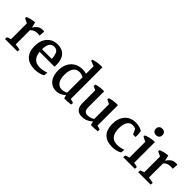

<svg xmlns="http://www.w3.org/2000/svg" viewBox="126 -1337 2139 2139"><g transform="rotate(45 1195.5 -268.0)"><path d="M79.1 -2.9V-315.4L157.2 -290.5V-2.9ZM29.3 0 31.7 -29.3Q45.9 -36.1 60.1 -40.5Q74.2 -44.9 88.4 -48.3L79.1 -12.7V-79.1H157.2V-12.7L149.4 -43.9L228.5 -30.3L226.1 0ZM141.6 -244.1 131.8 -263.7Q157.7 -319.8 186.8 -344.5Q215.8 -369.1 254.9 -369.1Q261.2 -369.1 268.3 -368.7Q275.4 -368.2 280.8 -366.2L275.4 -298.8Q267.6 -299.8 258.3 -300.5Q249 -301.3 241.7 -301.3Q209 -301.3 185.1 -287.8Q161.1 -274.4 141.6 -244.1ZM79.1 -248.5V-311L90.8 -289.6L23.4 -321.8L25.4 -342.3Q46.9 -351.6 75.2 -358.6Q103.5 -365.7 135.7 -368.7L154.3 -291Z M502 7.8Q413.6 7.8 365.7 -40Q317.9 -87.9 317.9 -176.8Q317.9 -266.6 364.7 -319.8Q411.6 -373 491.2 -373Q562.5 -373 601.1 -328.4Q639.6 -283.7 639.6 -200.2Q639.6 -192.9 639.2 -185.5Q638.7 -178.2 637.7 -171.4L555.7 -187Q555.7 -261.7 537.8 -294.9Q520 -328.1 480 -328.1Q401.9 -328.1 401.9 -204.6Q401.9 -48.8 526.4 -48.8Q575.2 -48.8 628.4 -68.8L625 -22.9Q602.1 -8.3 570.1 -0.2Q538.1 7.8 502 7.8ZM349.6 -171.4V-211.4H629.9L637.7 -171.4Z M840.8 8.8Q774.4 8.8 734.9 -39.6Q695.3 -87.9 695.3 -169.9Q695.3 -262.7 746.3 -317.9Q797.4 -373 883.3 -373Q957.5 -373 986.8 -327.1L971.2 -290.5Q927.7 -327.1 877.9 -327.1Q830.1 -327.1 804.7 -290.8Q779.3 -254.4 779.3 -187Q779.3 -120.1 804.4 -84Q829.6 -47.9 876 -47.9Q920.4 -47.9 967.3 -84.5L976.6 -63.5Q916 8.8 840.8 8.8ZM1020.5 -28.3 942.4 -48.3V-496.6H1020.5ZM942.4 -436.5V-497.6L950.2 -480.5L878.9 -507.3L880.9 -524.9Q929.7 -542.5 991.2 -544.9H1020.5V-460.9ZM963.9 1.5 947.3 -62 1020.5 -83V-29.8L1009.8 -49.3L1069.3 -32.2L1066.9 -3.9Q1026.9 2.4 963.9 1.5Z M1247.1 8.3Q1145 8.3 1145 -106V-327.1L1223.1 -321.8V-121.6Q1223.1 -82.5 1237.5 -64.9Q1252 -47.4 1283.2 -47.4Q1333.5 -47.4 1387.7 -90.8L1397 -68.8Q1331.5 8.3 1247.1 8.3ZM1145 -270V-320.3L1156.7 -300.8L1098.6 -328.6L1101.1 -353Q1144 -367.2 1201.7 -368.7H1223.1V-288.6ZM1440.9 -28.8 1362.8 -48.3V-326.2L1440.9 -321.3ZM1362.8 -270V-320.3L1374.5 -300.3L1312 -330.1L1314 -351.6Q1337.4 -359.4 1364.7 -363.8Q1392.1 -368.2 1419.4 -368.7H1440.9V-289.6ZM1384.3 1.5 1367.7 -62 1440.9 -83V-29.8L1430.2 -49.3L1489.7 -32.2L1487.3 -3.9Q1447.3 2.4 1384.3 1.5Z M1721.2 7.8Q1635.3 7.8 1589.4 -39.6Q1543.5 -86.9 1543.5 -174.8Q1543.5 -265.6 1591.1 -319.3Q1638.7 -373 1719.2 -373Q1778.3 -373 1824.2 -346.7Q1828.1 -328.1 1830.1 -304.9Q1832 -281.7 1830.6 -256.3H1791.5L1751.5 -340.3L1793.5 -303.7Q1774.9 -314.9 1753.4 -321.3Q1731.9 -327.6 1713.9 -327.6Q1673.3 -327.6 1651.4 -292.7Q1629.4 -257.8 1629.4 -192.9Q1629.4 -48.8 1747.1 -48.8Q1793.9 -48.8 1842.3 -66.9L1838.9 -21Q1792 7.8 1721.2 7.8Z M1944.8 -2.9V-329.6L2022.9 -338.9V-2.9ZM1944.8 -248.5V-311L1956.5 -289.6L1889.2 -321.8L1891.1 -342.3Q1912.6 -351.6 1940.9 -358.6Q1969.2 -365.7 2001.5 -368.7H2022.9V-291ZM1892.1 0 1894.5 -29.3Q1907.2 -35.2 1922.1 -39.8Q1937 -44.4 1954.6 -48.3L1944.8 -12.2V-79.1H2022.9V-12.2L2014.6 -44.4L2077.6 -30.3L2075.2 0ZM1976.6 -431.6Q1952.6 -431.6 1938.7 -445.3Q1924.8 -459 1924.8 -482.4Q1924.8 -505.9 1938.7 -519.5Q1952.6 -533.2 1976.6 -533.2Q2000.5 -533.2 2014.4 -519.5Q2028.3 -505.9 2028.3 -482.4Q2028.3 -459 2014.4 -445.3Q2000.5 -431.6 1976.6 -431.6Z M2177.2 -2.9V-315.4L2255.4 -290.5V-2.9ZM2127.4 0 2129.9 -29.3Q2144 -36.1 2158.2 -40.5Q2172.4 -44.9 2186.5 -48.3L2177.2 -12.7V-79.1H2255.4V-12.7L2247.6 -43.9L2326.7 -30.3L2324.2 0ZM2239.7 -244.1 2230 -263.7Q2255.9 -319.8 2284.9 -344.5Q2314 -369.1 2353 -369.1Q2359.4 -369.1 2366.5 -368.7Q2373.5 -368.2 2378.9 -366.2L2373.5 -298.8Q2365.7 -299.8 2356.4 -300.5Q2347.2 -301.3 2339.8 -301.3Q2307.1 -301.3 2283.2 -287.8Q2259.3 -274.4 2239.7 -244.1ZM2177.2 -248.5V-311L2189 -289.6L2121.6 -321.8L2123.5 -342.3Q2145 -351.6 2173.3 -358.6Q2201.7 -365.7 2233.9 -368.7L2252.4 -291Z"/></g></svg>

Font: Markazi Text
Style: Regular
Weight: 400
Designer: Borna Izadpanah (Arabic designer), Fiona Ross (Arabic design director) and Florian Runge (Latin designer)
Foundry: Borna Izadpanah and Florian Runge
Version: Version 1.000